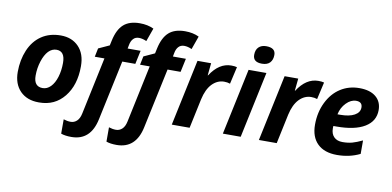

<svg xmlns="http://www.w3.org/2000/svg" viewBox="-88 -1042 3182 1558"><g transform="rotate(10 1503.5 -262.5)"><path d="M541 -335.9Q541 -182.6 463.6 -86.4Q386.2 9.8 258.3 9.8Q255.4 9.8 252.9 9.8Q157.7 9.8 100.6 -47.4Q43.9 -105.5 43.9 -204.3Q43.9 -303.2 78.6 -385.3Q113.8 -467.3 179.9 -511.7Q246.1 -556.2 337.9 -556.2Q429.7 -556.2 485.4 -498.3Q541 -440.4 541 -339.8Q541 -337.9 541 -335.9ZM393.1 -339.8Q393.1 -436 323.2 -436Q286.6 -436 257.3 -406.2Q228 -375 210 -318.4Q191.9 -261.7 191.9 -200.2Q191.9 -109.9 265.1 -109.9Q301.8 -109.9 331.1 -139.9Q360.4 -169.9 376.7 -222.9Q393.1 -275.9 393.1 -339.8Z M563 240.2Q511.7 240.2 478 228V109.9Q508.3 120.1 536.9 120.1Q565.4 120.1 587.4 99.9Q609.4 79.6 618.2 37.1L717.8 -434.1H638.2L652.8 -504.9L742.2 -545.9L751 -586.9Q771 -680.2 818.8 -722.7Q866.7 -765.1 952.1 -765.1Q1017.1 -765.1 1066.9 -741.2L1027.8 -631.8Q994.6 -647 965.3 -647Q936 -647 918.5 -627.9Q900.9 -608.9 895 -576.2L889.2 -545.9H996.1L972.2 -434.1H864.7L759.8 59.1Q722.2 240.2 563 240.2Z M936 240.2Q884.8 240.2 851.1 228V109.9Q881.3 120.1 909.9 120.1Q938.5 120.1 960.4 99.9Q982.4 79.6 991.2 37.1L1090.8 -434.1H1011.2L1025.9 -504.9L1115.2 -545.9L1124 -586.9Q1144 -680.2 1191.9 -722.7Q1239.7 -765.1 1325.2 -765.1Q1390.1 -765.1 1439.9 -741.2L1400.9 -631.8Q1367.7 -647 1338.4 -647Q1309.1 -647 1291.5 -627.9Q1273.9 -608.9 1268.1 -576.2L1262.2 -545.9H1369.1L1345.2 -434.1H1237.8L1132.8 59.1Q1095.2 240.2 936 240.2Z M1742.2 -556.2Q1770 -556.2 1789.1 -550.8L1756.8 -409.2Q1735.4 -417 1708 -417Q1651.9 -417 1608.4 -372.1Q1566.4 -327.6 1547.9 -244.1L1496.1 0H1349.1L1464.8 -545.9H1577.1L1566.9 -444.8H1569.8Q1641.6 -556.2 1742.2 -556.2Z M1909.2 -673.8Q1909.2 -715.8 1932.1 -737.8Q1955.1 -759.8 1994.1 -759.8Q2070.8 -759.8 2070.8 -701.2Q2070.8 -660.6 2048.8 -637.2Q2026.9 -613.8 1982.9 -613.8Q1909.2 -613.8 1909.2 -673.8ZM1770 0 1885.7 -545.9H2032.7L1917 0Z M2460 -556.2Q2487.8 -556.2 2506.8 -550.8L2474.6 -409.2Q2453.1 -417 2425.8 -417Q2369.6 -417 2326.2 -372.1Q2284.2 -327.6 2265.6 -244.1L2213.9 0H2066.9L2182.6 -545.9H2294.9L2284.7 -444.8H2287.6Q2359.4 -556.2 2460 -556.2Z M2899.9 -32.2Q2814.9 9.8 2710.9 9.8Q2606.9 9.8 2550.3 -45.4Q2493.7 -100.6 2493.7 -201.9Q2493.7 -303.2 2533.9 -385.7Q2574.2 -468.3 2642.8 -512.2Q2711.4 -556.2 2798.6 -556.2Q2885.7 -556.2 2933.8 -516.4Q2981.9 -476.6 2981.9 -407.2Q2981.9 -315.9 2900.4 -266.4Q2818.8 -216.8 2667.5 -216.8H2642.6L2641.6 -206.5V-196.8Q2641.6 -151.9 2667 -126.5Q2692.4 -101.1 2737.3 -101.1Q2782.2 -101.1 2817.4 -110.8Q2852.5 -120.6 2899.9 -143.1ZM2680.7 -315.9Q2755.9 -315.9 2798.3 -339.4Q2840.8 -362.8 2840.8 -403.8Q2840.8 -450.2 2789.6 -450.2Q2746.6 -450.2 2708.5 -411.1Q2670.4 -372.1 2658.7 -315.9Z"/></g></svg>

Font: Open Sans Hebrew
Style: Bold Italic
Weight: 700
Italic angle: -12°
Foundry: Ascender Corporation, Yanek Iontef
Version: Version 2.001;PS 002.001;hotconv 1.0.70;makeotf.lib2.5.58329